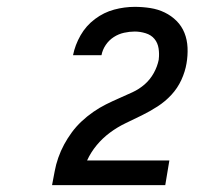

<svg xmlns="http://www.w3.org/2000/svg" viewBox="-20 -863 640 560"><path d="M132 -323V-324Q136 -344 139.5 -363.5Q143 -383 150 -403Q157 -423 167 -441.5Q177 -460 189.5 -477Q202 -494 218 -509Q234 -524 252 -536.5Q270 -549 289 -558.5Q308 -568 327.5 -576.5Q347 -585 366.5 -594Q386 -603 402 -617Q418 -631 428.5 -650Q439 -669 443 -689V-690Q445 -706 442.5 -722Q440 -738 430.5 -749.5Q421 -761 405 -766Q389 -771 373 -771Q358 -771 342 -767.5Q326 -764 312 -755Q298 -746 288.5 -732Q279 -718 276 -702H193Q199 -732 215 -760Q231 -788 257 -807.5Q283 -827 313 -835Q343 -843 373 -843Q396 -843 418.5 -839.5Q441 -836 460.5 -826.5Q480 -817 495 -802Q510 -787 518 -767Q526 -747 527 -724Q528 -701 524 -678Q520 -654 509 -630Q498 -606 480 -586.5Q462 -567 439.5 -552.5Q417 -538 393.5 -526.5Q370 -515 346 -503.5Q322 -492 300.5 -476Q279 -460 262 -439.5Q245 -419 234 -395H474L462 -323Z"/></svg>

Font: Iosevka Custom Medium
Style: Italic
Weight: 500
Italic angle: -9°
Designer: Belleve Invis
Foundry: Belleve Invis
Version: Version 27.0.1